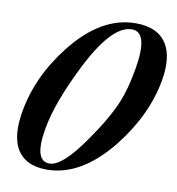

<svg xmlns="http://www.w3.org/2000/svg" viewBox="-81 -776 799 865"><g transform="rotate(10 319.0 -343.5)"><path d="M632 -472Q604 -308 483 -155Q346 16 189 16Q89 16 50 -54Q18 -114 36 -220Q50 -303 85.5 -381Q121 -459 180 -534Q313 -703 472 -703Q573 -703 614 -637Q650 -578 632 -472ZM505 -500Q535 -673 459 -673Q366 -673 261 -462Q218 -376 190.5 -302Q163 -228 152 -165Q125 -13 197 -13Q255 -13 351 -151Q428 -260 463 -344Q477 -378 487 -416.5Q497 -455 505 -500Z"/></g></svg>

Font: DG Didot
Style: Bold Italic
Weight: 700
Designer: David Gatwood, Takis Katsoulidis, and George D. Matthiopoulos
Foundry: David Gatwood
Version: Version 1.0